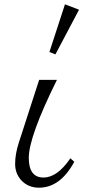

<svg xmlns="http://www.w3.org/2000/svg" viewBox="-20 -850 411 886"><path d="M160.6 -481.4H242.7Q112.8 -219.2 112.8 -121.6Q112.8 -30.8 180.7 -30.8Q244.6 -30.8 304.7 -119.6L322.8 -103.5Q258.3 16.1 159.7 16.1Q111.3 16.1 79.6 -16.6Q49.8 -48.3 49.8 -93.8Q49.8 -139.2 66.9 -191.9ZM279.8 -830.1 344.7 -805.2 235.8 -599.1 208 -609.9Z"/></svg>

Font: I.MingCP
Style: Regular
Weight: 400
Designer: I.Font Project
Version: Version 8.000; Sep 06, 2022